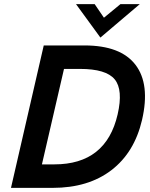

<svg xmlns="http://www.w3.org/2000/svg" viewBox="-20 -910 727 930"><path d="M466.3 -728 348.1 -890.1H438.5L483.4 -824.2L563.5 -890.1H657.2ZM33.2 0 191.9 -689.9H389.2Q564.5 -689.9 636.2 -596.2Q708 -502.4 668 -329.1Q631.3 -171.4 519.5 -85.7Q407.7 0 234.9 0ZM183.1 -113.8H243.2Q494.1 -113.8 549.8 -356Q577.1 -475.1 535.6 -525.6Q494.1 -576.2 367.2 -576.2H290Z"/></svg>

Font: HK Grotesk Legacy
Style: Bold Italic
Weight: 700
Italic angle: -13°
Designer: Alfredo Marco Pradil
Foundry: Hanken Design Co.
Version: Version 2.022;PS 002.022;hotconv 1.0.88;makeotf.lib2.5.64775